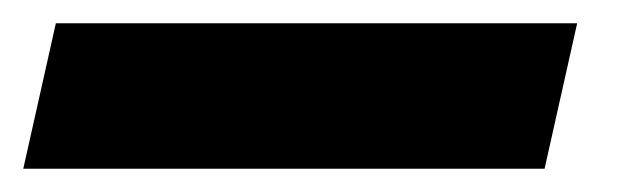

<svg xmlns="http://www.w3.org/2000/svg" viewBox="-52 60 550 165"><path d="M-4 80H444L416 205H-32Z"/></svg>

Font: Titillium Web
Style: Bold Italic
Weight: 700
Italic angle: -13°
Version: Version 1.002;PS 57.000;hotconv 1.0.70;makeotf.lib2.5.55311